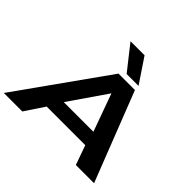

<svg xmlns="http://www.w3.org/2000/svg" viewBox="-252 -1191 1438 1438"><g transform="rotate(45 467.0 -472.5)"><path d="M-37 0 468 -710H642L919 0H726L671 -155H262L159 0ZM329 -269H643L535 -568ZM513 -751 360 -945H509L639 -751Z"/></g></svg>

Font: Georama ExtraExtended SemiBold
Style: Italic
Weight: 600
Width: 8
Italic angle: -9°
Designer: Jean-Baptiste Levee
Foundry: Production Type
Version: Version 1.000